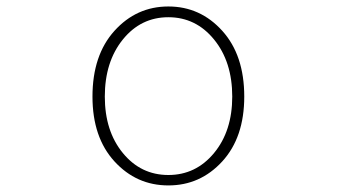

<svg xmlns="http://www.w3.org/2000/svg" viewBox="-20 -560 1040 593"><path d="M265.6 -261.7Q265.6 -389.6 333.5 -464.8Q401.4 -540 500 -540Q598.6 -540 666.5 -464.8Q734.4 -389.6 734.4 -261.7Q734.4 -135.7 666.5 -61.5Q598.6 12.7 500 12.7Q401.4 12.7 333.5 -61.5Q265.6 -135.7 265.6 -261.7ZM697.3 -261.7Q697.3 -369.1 641.1 -438Q585 -506.8 500 -506.8Q415 -506.8 359.4 -438Q303.7 -369.1 303.7 -261.7Q303.7 -155.3 359.4 -87.4Q415 -19.5 500 -19.5Q585 -19.5 641.1 -87.4Q697.3 -155.3 697.3 -261.7Z"/></svg>

Font: GenEi Gothic M ExtraLight
Style: Regular
Weight: 200
Designer: o_tamon (Modified); [Source Han Sans]
Ryoko NISHIZUKA  (kana & ideographs); Paul D. Hunt (Latin, Greek & Cyrillic); Wenl
Version: Version 1.1a;Original Version 1.004